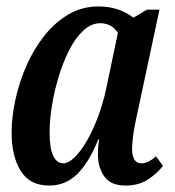

<svg xmlns="http://www.w3.org/2000/svg" viewBox="-20 -566 544 596"><path d="M133 10Q72 10 44 -36Q16 -82 16 -154Q16 -203 28 -257.5Q40 -312 62.5 -363Q85 -414 118 -455.5Q151 -497 193 -521.5Q235 -546 286 -546Q320 -546 348 -536Q376 -526 394 -511L436 -536H475L403 -199Q397 -172 393.5 -147Q390 -122 390 -103Q390 -83 397 -71Q404 -59 419 -59Q441 -59 464 -81L486 -51Q468 -28 439.5 -9Q411 10 369 10Q324 10 304 -18Q284 -46 284 -86Q284 -95 284.5 -106.5Q285 -118 288 -133H285Q257 -63 220.5 -26.5Q184 10 133 10ZM176 -59Q193 -59 213 -79Q233 -99 251.5 -132Q270 -165 285 -205.5Q300 -246 309 -288L346 -464Q335 -481 320.5 -487.5Q306 -494 292 -494Q263 -494 238 -470.5Q213 -447 194 -409Q175 -371 161.5 -326Q148 -281 141 -236.5Q134 -192 134 -156Q134 -104 145.5 -81.5Q157 -59 176 -59Z"/></svg>

Font: Noto Serif ExtraCondensed SemiBold
Style: Italic
Weight: 600
Width: 2
Italic angle: -12°
Designer: Monotype Design Team
Foundry: Monotype Imaging Inc.
Version: Version 2.013